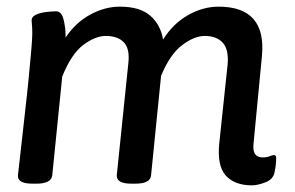

<svg xmlns="http://www.w3.org/2000/svg" viewBox="-20 -550 888 577"><path d="M737 7Q685 7 658.5 -22.5Q632 -52 639 -120L664 -356Q668 -401 649.5 -421.5Q631 -442 595 -442Q564 -442 527.5 -414.5Q491 -387 464 -322L434 -23Q432 2 386 2H375Q329 2 331 -24L366 -363Q370 -405 351.5 -423.5Q333 -442 298 -442Q267 -442 231 -415.5Q195 -389 167 -320L137 -23Q134 2 89 2H78Q31 2 34 -24Q39 -66 44.5 -117Q50 -168 56 -220Q62 -272 66.5 -318.5Q71 -365 74 -399.5Q77 -434 77 -449Q77 -467 76 -475Q75 -483 75 -489Q75 -500 88.5 -506Q102 -512 119.5 -514Q137 -516 149 -516Q165 -516 171 -491.5Q177 -467 177 -445Q177 -441 177 -437Q207 -482 251 -506Q295 -530 340 -530Q401 -530 432 -502.5Q463 -475 470 -431Q500 -479 545 -504.5Q590 -530 637 -530Q782 -530 767 -380L742 -119Q737 -77 769 -77Q782 -77 790.5 -80.5Q799 -84 803 -84Q810 -84 810 -75Q810 -73 809.5 -62Q809 -51 805 -32Q801 -11 777.5 -2Q754 7 737 7Z"/></svg>

Font: Asap Medium
Style: Italic
Weight: 500
Italic angle: -6°
Designer: Pablo Cosgaya
Foundry: Omnibus-Type
Version: Version 3.001; ttfautohint (v1.8.3)